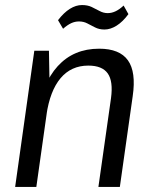

<svg xmlns="http://www.w3.org/2000/svg" viewBox="-20 -741 603 761"><path d="M420 -352Q429 -419 407 -450Q385 -481 330 -481Q262 -481 220 -431Q178 -381 164 -285L118 -217L127 -278Q146 -410 209 -479Q272 -548 373 -548Q454 -548 487 -502Q520 -456 506 -360L455 0H370ZM116 -540H174L177 -375L124 0H40ZM210 -661Q233 -691 257 -706Q281 -721 305 -721Q327 -721 343 -713.5Q359 -706 374.5 -697.5Q390 -689 407 -689Q423 -689 438.5 -696.5Q454 -704 470 -719L489 -685Q467 -655 442.5 -639.5Q418 -624 394 -624Q373 -624 356.5 -632.5Q340 -641 325.5 -648.5Q311 -656 293 -656Q277 -656 262 -649Q247 -642 230 -627Z"/></svg>

Font: Pathway Extreme SemiCondensed
Style: Italic
Weight: 400
Width: 4
Italic angle: -8°
Version: Version 1.001;gftools[0.9.26]